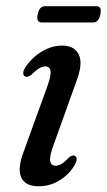

<svg xmlns="http://www.w3.org/2000/svg" viewBox="-20 -608 354 636"><path d="M164.5 -59Q173 -59 183.2 -64.8Q193.5 -70.5 208 -86Q220 -96 227.5 -92Q240.5 -85.5 227.5 -61.5Q209 -30 177.2 -10.5Q145.5 9 107.5 9Q64 9 50.5 -20Q37 -49 58 -104.5L134.5 -315.5Q149.5 -356 147.5 -372Q145.5 -388 129.5 -388Q120.5 -388 109.8 -381.8Q99 -375.5 83.5 -360Q71 -351 63.5 -354.5Q57.5 -357 57 -365Q56.5 -373 63 -383.5Q84 -416 117.2 -436.5Q150.5 -457 185.5 -457Q226.5 -457 241 -427.2Q255.5 -397.5 233 -338.5L157.5 -128Q143.5 -90 146.2 -74.5Q149 -59 164.5 -59ZM104.8 -560.5Q110.2 -587.5 129.4 -587.5H299.3Q318.4 -587.5 312.5 -560.5Q307.1 -533.5 288.3 -533.5H118.4Q99.3 -533.5 104.8 -560.5Z"/></svg>

Font: Fraunces 72pt Soft
Style: Italic
Weight: 400
Italic angle: -16°
Version: Version 1.000;[b76b70a41]